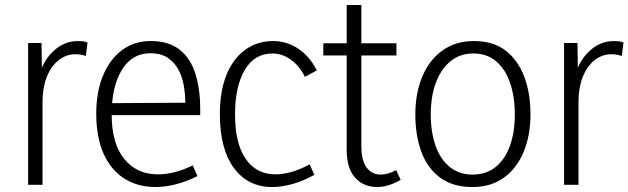

<svg xmlns="http://www.w3.org/2000/svg" viewBox="-20 -743 2527 772"><path d="M93 0V-570H147L149 -420H133Q148 -493 192.5 -535.5Q237 -578 293 -578Q303 -578 312.5 -577Q322 -576 332 -572L325 -518Q303 -525 284 -525Q245 -525 214.5 -500Q184 -475 167.5 -432Q151 -389 151 -333V0Z M605 9Q534 9 480 -25Q426 -59 396.5 -125Q367 -191 367 -286Q367 -373 394 -438.5Q421 -504 470 -541Q519 -578 586 -578Q658 -578 702 -543.5Q746 -509 765.5 -447Q785 -385 785 -305V-280H400L401 -328L725 -330Q725 -366 718.5 -401.5Q712 -437 696 -465.5Q680 -494 653 -511.5Q626 -529 585 -529Q511 -529 470 -462Q429 -395 429 -283Q429 -166 479.5 -104Q530 -42 614 -42Q649 -42 683.5 -51Q718 -60 755 -78L774 -35Q730 -13 687.5 -2Q645 9 605 9Z M1074 9Q977 9 920.5 -67.5Q864 -144 864 -285Q864 -376 890.5 -441.5Q917 -507 965.5 -542.5Q1014 -578 1078 -578Q1132 -578 1178 -548Q1224 -518 1254 -460L1206 -434Q1185 -477 1150 -502.5Q1115 -528 1076 -528Q1003 -528 964 -461.5Q925 -395 925 -283Q925 -166 968 -104Q1011 -42 1087 -42Q1117 -42 1151.5 -51.5Q1186 -61 1225 -82L1244 -40Q1197 -14 1154 -2.5Q1111 9 1074 9Z M1497 9Q1442 9 1408 -28.5Q1374 -66 1374 -140V-723H1433V-154Q1433 -98 1454 -69.5Q1475 -41 1511 -41Q1525 -41 1540.5 -45.5Q1556 -50 1573 -59L1591 -20Q1565 -5 1541.5 2Q1518 9 1497 9ZM1280 -520V-569H1574V-520Z M2050 -283Q2050 -354 2031 -409.5Q2012 -465 1975 -496.5Q1938 -528 1883 -528Q1829 -528 1790.5 -496Q1752 -464 1732 -409Q1712 -354 1712 -283Q1712 -213 1731 -158Q1750 -103 1788 -72Q1826 -41 1880 -41Q1936 -41 1974 -72.5Q2012 -104 2031 -158.5Q2050 -213 2050 -283ZM2113 -283Q2113 -199 2085.5 -132.5Q2058 -66 2006 -28.5Q1954 9 1879 9Q1801 9 1750 -28.5Q1699 -66 1674.5 -132Q1650 -198 1650 -283Q1650 -368 1678 -435Q1706 -502 1759 -540Q1812 -578 1885 -578Q1963 -578 2012.5 -540Q2062 -502 2087.5 -435.5Q2113 -369 2113 -283Z M2248 0V-570H2302L2304 -420H2288Q2303 -493 2347.5 -535.5Q2392 -578 2448 -578Q2458 -578 2467.5 -577Q2477 -576 2487 -572L2480 -518Q2458 -525 2439 -525Q2400 -525 2369.5 -500Q2339 -475 2322.5 -432Q2306 -389 2306 -333V0Z"/></svg>

Font: Yaldevi Light
Style: Regular
Weight: 300
Designer: Sol Matas, Rajitha Manaperi, Kosala Senevirathne
Foundry: Mooniak
Version: Version 1.100